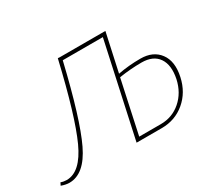

<svg xmlns="http://www.w3.org/2000/svg" viewBox="-148 -888 1242 1124"><g transform="rotate(-30 473.0 -326.0)"><path d="M756 -415Q841 -415 883.5 -358Q926 -301 905 -204Q885 -112 818.5 -56Q752 0 661 0H491L629 -634H358Q275 -284 205.5 -138.5Q136 7 34 7Q10 7 -20 -4L-11 -22Q8 -15 28 -15Q122 -15 190 -164Q258 -313 339 -659L351 -658H660L604 -401Q677 -415 756 -415ZM879 -205Q897 -292 863 -342Q829 -392 750 -392Q676 -392 599 -380L522 -23H668Q746 -23 803.5 -73Q861 -123 879 -205Z"/></g></svg>

Font: EauTestText Extralight
Style: Italic
Weight: 250
Italic angle: -12°
Designer: Christian Thalmann (Catharsis Fonts)
Version: Version 0.001;PS 000.001;hotconv 1.0.88;makeotf.lib2.5.64775